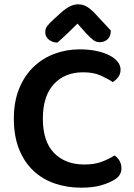

<svg xmlns="http://www.w3.org/2000/svg" viewBox="-20 -851 619 887"><path d="M537 -529Q537 -509 526 -494.5Q515 -480 501 -472Q475 -489 443 -503Q411 -517 364 -517Q279 -517 228.5 -462Q178 -407 178 -303Q178 -197 230 -144Q282 -91 370 -91Q416 -91 449.5 -103.5Q483 -116 509 -133Q523 -124 532 -108.5Q541 -93 541 -73Q541 -56 532 -42Q523 -28 502 -17Q482 -5 445.5 5.5Q409 16 355 16Q289 16 232.5 -3.5Q176 -23 134 -62.5Q92 -102 68 -162Q44 -222 44 -303Q44 -381 68 -440.5Q92 -500 133.5 -540.5Q175 -581 230.5 -602Q286 -623 348 -623Q391 -623 426 -615.5Q461 -608 486 -595Q511 -582 524 -565Q537 -548 537 -529ZM338 -742Q318 -722 294 -699Q270 -676 245 -654Q221 -655 205 -668.5Q189 -682 189 -702Q189 -719 198 -730.5Q207 -742 225 -759L269 -799Q308 -831 340 -831Q361 -831 377 -822.5Q393 -814 411 -797L492 -710Q492 -684 477.5 -670Q463 -656 440 -656Q424 -656 411 -666Q398 -676 378 -697Z"/></svg>

Font: Baloo Chettan 2 SemiBold
Style: Regular
Weight: 600
Designer: Maithili Shingre, Unnati Kotecha and Ek Type
Foundry: Ek Type
Version: Version 1.640;hotconv 1.0.111;makeotfexe 2.5.65597; ttfautoh